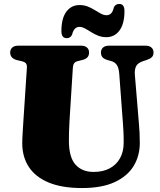

<svg xmlns="http://www.w3.org/2000/svg" viewBox="-20 -931 808 971"><path d="M601.5 -310 583 -558.5Q581 -586.5 571.2 -601.8Q561.5 -617 541 -622.5L526.5 -626.5Q507 -632 498.8 -641Q490.5 -650 490.5 -665.5Q490.5 -681 501 -690.5Q511.5 -700 530.5 -700H716Q735.5 -700 746 -690.5Q756.5 -681 756.5 -665.5Q756.5 -650 747.5 -641.5Q738.5 -633 720 -627L706 -622.5Q677.5 -613.5 668.8 -597Q660 -580.5 662 -553L682 -312.5Q684.5 -286 685.8 -260.5Q687 -235 687 -207.5Q687 -143 655.8 -91.5Q624.5 -40 560 -10Q495.5 20 394.5 20Q293.5 20 226.5 -7.8Q159.5 -35.5 126 -86.5Q92.5 -137.5 92.5 -207Q92.5 -215.5 93 -228.2Q93.5 -241 94.8 -263.5Q96 -286 98.5 -322.5L116 -588.5Q117 -603 111.2 -610.5Q105.5 -618 87.5 -622L68 -626.5Q31.5 -635 31.5 -665.5Q31.5 -681 42 -690.5Q52.5 -700 72 -700H390Q409.5 -700 420 -690.5Q430.5 -681 430.5 -665.5Q430.5 -650 421.8 -640.8Q413 -631.5 394 -627L373.5 -622Q361 -619 355.2 -611.2Q349.5 -603.5 348.5 -589L331.5 -319.5Q329.5 -289 329 -263.2Q328.5 -237.5 328.5 -220Q328.5 -135.5 361.8 -98.5Q395 -61.5 453.5 -61.5Q500.5 -61.5 534.5 -79.5Q568.5 -97.5 587 -130.8Q605.5 -164 605.5 -210Q605.5 -245.5 604.2 -267.8Q603 -290 601.5 -310ZM517.5 -743Q495 -743 475.8 -750.8Q456.5 -758.5 440.2 -769Q424 -779.5 409.5 -787.2Q395 -795 381.5 -795Q354 -795 344.5 -756Q337 -738 317.5 -738Q290.5 -738 290.5 -773.5Q290.5 -838 315.5 -871.8Q340.5 -905.5 382.5 -905.5Q405.5 -905.5 424.5 -897.8Q443.5 -890 459.8 -879.8Q476 -869.5 490.5 -861.8Q505 -854 518.5 -854Q547.5 -854 555.5 -893Q563 -911 583 -911Q609.5 -911 609.5 -875.5Q609.5 -811 584.5 -777Q559.5 -743 517.5 -743Z"/></svg>

Font: Fraunces
Style: Regular
Weight: 900
Version: Version 1.000;[b76b70a41]